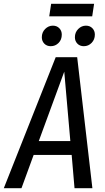

<svg xmlns="http://www.w3.org/2000/svg" viewBox="-49 -990 551 1010"><path d="M343 0 328 -175H128L64 0H-29L244 -689H357L437 0ZM155 -248H321L289 -613ZM171 -794Q171 -820 188.5 -837.5Q206 -855 229 -855Q250 -855 263 -841.5Q276 -828 276 -808Q276 -781 259 -764Q242 -747 218 -747Q197 -747 184 -760.5Q171 -774 171 -794ZM345 -794Q345 -820 362.5 -837.5Q380 -855 403 -855Q424 -855 437 -841.5Q450 -828 450 -808Q450 -782 433 -764.5Q416 -747 392 -747Q371 -747 358 -760.5Q345 -774 345 -794ZM436 -904H210L220 -970H446Z"/></svg>

Font: Fira Sans Extra Condensed
Style: Italic
Weight: 400
Width: 3
Italic angle: -8°
Designer: Carrois Corporate & Edenspiekermann AG
Foundry: Carrois Corporate GbR & Edenspiekermann AG
Version: Version 4.203